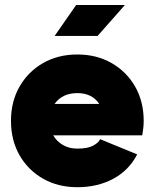

<svg xmlns="http://www.w3.org/2000/svg" viewBox="-20 -743 626 777"><path d="M385.3 -179.7 535.2 -118.2Q501.5 -53.2 438 -19.3Q374.5 14.6 293 14.6Q214.8 14.6 154.1 -20Q93.3 -54.7 58.8 -115.2Q24.4 -175.8 24.4 -253.9Q24.4 -332 59.1 -392.6Q93.8 -453.1 154.3 -487.8Q214.8 -522.5 293 -522.5Q371.1 -522.5 431.6 -487.8Q492.2 -453.1 526.9 -392.6Q561.5 -332 561.5 -253.9Q561.5 -238.8 559.8 -224.1Q558.1 -209.5 555.7 -195.3H195.3Q209.5 -170.9 234.6 -156.2Q259.8 -141.6 293 -141.6Q335 -141.6 356.9 -153.6Q378.9 -165.5 385.3 -179.7ZM293 -366.2Q231.9 -366.2 200.7 -322.3H381.8Q353 -366.2 293 -366.2ZM375 -597.7H201.2L288.1 -722.7H485.4Z"/></svg>

Font: Giphurs Black
Style: Regular
Weight: 900
Version: Version 0.920; ttfautohint (v1.8.4.7-5d5b)